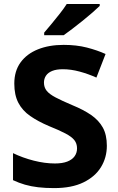

<svg xmlns="http://www.w3.org/2000/svg" viewBox="-20 -954 606 984"><path d="M527.6 -206.9Q527.6 -146.5 497.5 -97.4Q467.5 -48.4 407.5 -19.2Q347.6 10 257.4 10Q211.9 10 175.4 5.7Q138.9 1.4 107.7 -7.6Q76.4 -16.7 46.7 -30.7V-169.2Q96.2 -145.2 153 -130.7Q209.9 -116.2 261.4 -116.2Q299.7 -116.2 324.7 -125.9Q349.8 -135.7 362.3 -153.1Q374.8 -170.6 374.8 -193.4Q374.8 -218.6 361 -235.9Q347.2 -253.2 315.9 -269.7Q284.6 -286.3 230.6 -308Q174.5 -331.9 134.7 -359.6Q94.9 -387.3 74.1 -427.1Q53.3 -466.9 53.3 -525.5Q53.3 -589.8 85.3 -634Q117.4 -678.2 174.4 -701.1Q231.4 -724 306.3 -724Q372 -724 425.3 -710.3Q478.6 -696.5 521 -677.3L474.1 -556.4Q431.6 -575.4 387.5 -587.3Q343.4 -599.2 301.9 -599.2Q269.1 -599.2 247.6 -590.5Q226.1 -581.8 215.7 -566.2Q205.3 -550.6 205.3 -530.6Q205.3 -506.2 219.1 -488.9Q232.9 -471.6 264.7 -454.8Q296.6 -437.9 351.5 -414.7Q407.8 -391.7 447.1 -364.6Q486.3 -337.5 507 -300.2Q527.6 -262.9 527.6 -206.9ZM491 -923.6Q476.5 -909.6 453.4 -889.3Q430.3 -869 403.4 -847.5Q376.5 -826 351.1 -806.5Q325.7 -787 306.5 -773.6H206.4V-786.8Q222.6 -805.8 244.1 -831.5Q265.5 -857.2 286.8 -884.4Q308.1 -911.6 322.1 -933.6H491Z"/></svg>

Font: Noto Sans Khmer
Style: Regular
Weight: 400
Designer: Danh Hong and the Monotype Design Team
Foundry: Monotype Imaging Inc.
Version: Version 2.003